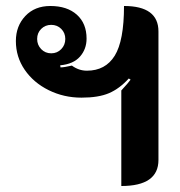

<svg xmlns="http://www.w3.org/2000/svg" viewBox="-20 -613 602 641"><path d="M385 -311Q409 -337 416 -347L410 -351Q379 -317 344 -302Q309 -287 252 -287Q193 -287 142.5 -312Q92 -337 62.5 -380Q33 -423 33 -476Q33 -526 64.5 -559.5Q96 -593 148 -593Q204 -593 236.5 -564Q269 -535 269 -484Q269 -449 247 -424Q225 -399 181 -395L182 -388Q194 -388 220 -394Q243 -377 270 -377Q332 -377 363 -427Q394 -477 394 -593Q509 -593 509 -508V-79Q509 8 385 8ZM198 -483Q198 -503 184.5 -516.5Q171 -530 151 -530Q131 -530 117.5 -516.5Q104 -503 104 -483Q104 -463 117.5 -449Q131 -435 151 -435Q171 -435 184.5 -449Q198 -463 198 -483Z"/></svg>

Font: K2D
Style: Bold
Weight: 700
Designer: Katatrad Aksorn Co.,Ltd.
Foundry: Cadson Demak Co.,Ltd.
Version: Version 1.000; ttfautohint (v1.6)